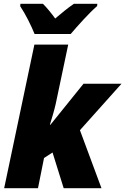

<svg xmlns="http://www.w3.org/2000/svg" viewBox="-20 -996 663 1016"><path d="M163 -816H354C388 -856 450 -926 494 -964L495 -976H371C339 -954 306 -927 272 -898C255 -922 226 -958 207 -976H88L87 -963C114 -923 146 -859 163 -816ZM2 0H181L213 -160L258 -189L317 0H517L403 -307L623 -553H422L247 -336H244C253 -365 267 -411 275 -447L341 -760H162Z"/></svg>

Font: Noto Sans SemiCondensed Black
Style: Italic
Weight: 900
Width: 4
Italic angle: -12°
Designer: Monotype Design Team
Foundry: Monotype Imaging Inc.
Version: Version 2.013